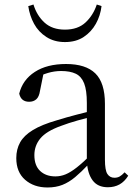

<svg xmlns="http://www.w3.org/2000/svg" viewBox="-20 -814 597 849"><path d="M190 15Q130 15 91 -19Q52 -53 52 -115Q52 -154 69 -184.5Q86 -215 125.5 -239Q165 -263 231 -282Q273 -295 319 -307Q365 -319 405 -328V-303Q365 -293 324 -281.5Q283 -270 249 -257Q185 -234 158.5 -202Q132 -170 132 -128Q132 -82 157.5 -58Q183 -34 225 -34Q248 -34 270 -43Q292 -52 320 -74Q348 -96 386 -134L395 -87H371Q340 -54 312.5 -31Q285 -8 256 3.5Q227 15 190 15ZM457 14Q412 14 389.5 -16.5Q367 -47 364 -100V-103V-359Q364 -415 352 -445.5Q340 -476 315 -488Q290 -500 250 -500Q221 -500 192 -491.5Q163 -483 130 -465L173 -492L157 -413Q153 -386 140.5 -375Q128 -364 109 -364Q73 -364 65 -400Q80 -461 134 -496Q188 -531 272 -531Q359 -531 401.5 -489.5Q444 -448 444 -355V-108Q444 -61 455 -44.5Q466 -28 486 -28Q499 -28 509 -33.5Q519 -39 531 -52L547 -37Q531 -11 508.5 1.5Q486 14 457 14ZM105 -787 128 -794Q143 -745 177 -714Q211 -683 267 -683Q324 -683 358 -714.5Q392 -746 408 -794L429 -787Q424 -745 404 -709Q384 -673 350 -650.5Q316 -628 267 -628Q220 -628 185 -650.5Q150 -673 130.5 -709Q111 -745 105 -787Z"/></svg>

Font: Noto Serif TC
Style: Regular
Weight: 400
Designer: Ryoko NISHIZUKA  (kana & ideographs); Frank Grießhammer (Latin, Greek & Cyrillic); Wenlong ZHANG  (bopomofo); Sandoll Co
Foundry: Adobe
Version: Version 2.003-H1;hotconv 1.1.1;makeotfexe 2.6.0